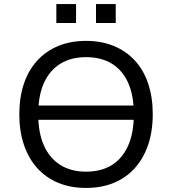

<svg xmlns="http://www.w3.org/2000/svg" viewBox="-20 -915 846 944"><path d="M134 -326V-396H688V-326ZM403 9Q327 9 266.5 -16Q206 -41 163.5 -88Q121 -135 98 -202Q75 -269 75 -352Q75 -437 97.5 -503.5Q120 -570 163 -617Q206 -664 266.5 -689Q327 -714 403 -714Q479 -714 539.5 -689Q600 -664 643 -617.5Q686 -571 708.5 -504Q731 -437 731 -354Q731 -269 708 -202Q685 -135 642.5 -88Q600 -41 539.5 -16Q479 9 403 9ZM403 -71Q478 -71 530 -103.5Q582 -136 610 -199Q638 -262 638 -353Q638 -445 610.5 -507Q583 -569 530.5 -601.5Q478 -634 403 -634Q329 -634 276.5 -601.5Q224 -569 196 -507Q168 -445 168 -353Q168 -262 196 -199.5Q224 -137 276.5 -104Q329 -71 403 -71ZM452 -802V-895H549V-802ZM257 -802V-895H354V-802Z"/></svg>

Font: Nunito Sans 8pt
Style: Regular
Weight: 400
Version: Version 3.101;gftools[0.9.27]